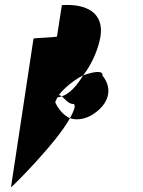

<svg xmlns="http://www.w3.org/2000/svg" viewBox="-20 -717 583 785"><path d="M117 -559 25 48C24 54 213 -135 266 -234C242 -244 220 -268 206 -298C207 -305 211 -311 215 -319C221 -320 227 -321 233 -323C228 -326 225 -328 220 -328C243 -358 284 -391 320 -409C361 -461 384 -526 391 -569C405 -662 337 -703 233 -696L213 -568C212 -564 117 -562 117 -559ZM233 -323C245 -313 260 -292 278 -292C292 -292 285 -268 266 -234C289 -225 324 -228 356 -247C424 -289 444 -352 399 -408C402 -430 365 -425 320 -409C295 -368 267 -335 233 -323Z"/></svg>

Font: Ampere
Style: SCSuCndIta
Weight: 400
Version: Version 1